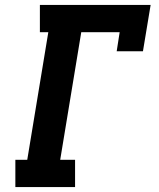

<svg xmlns="http://www.w3.org/2000/svg" viewBox="-20 -755 640 775"><path d="M42 0V-110H90L175 -625H141V-735H588L557 -548H451L463 -625H308L223 -110H283V0Z"/></svg>

Font: Iosevka Curly Slab XBdExObl
Style: Regular
Weight: 800
Width: 7
Italic angle: -9°
Monospace: yes
Designer: Belleve Invis
Foundry: Belleve Invis
Version: Version 11.1.0; ttfautohint (v1.8.3)